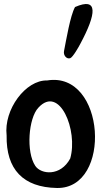

<svg xmlns="http://www.w3.org/2000/svg" viewBox="-20 -930 503 957"><path d="M354 -895C330 -852 310 -730 299 -675C295 -653 313 -634 330 -640C343 -644 374 -699 380 -711C461 -862 471 -946 354 -895ZM171 -393C277 -509 370 -279 330 -140C282 -50 185 -60 156 -103C109 -173 122 -341 171 -393ZM215 -529C108 -532 -2 -384 13 -255C10 -86 95 4 264 7C540 12 507 -577 215 -529Z"/></svg>

Font: Philokalia
Style: Regular
Weight: 400
Version: Version 001.010